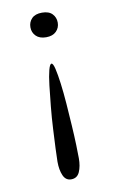

<svg xmlns="http://www.w3.org/2000/svg" viewBox="-74 -511 408 692"><g transform="rotate(-10 130.0 -165.0)"><path d="M130 -380Q106 -380 93 -393Q80 -406 80 -425Q80 -444 92.5 -457Q105 -470 130 -470Q155 -470 167.5 -457Q180 -444 180 -425Q180 -406 167 -393Q154 -380 130 -380ZM130 140Q110 140 101 119.5Q92 99 92 69Q92 53 93.5 21Q95 -11 97 -50.5Q99 -90 103 -131Q107 -172 111 -206.5Q115 -241 120.5 -262Q126 -283 132 -283Q138 -283 143 -262Q148 -241 152.5 -206.5Q157 -172 160 -131.5Q163 -91 165.5 -51Q168 -11 169 21Q170 53 170 70Q170 99 161 119.5Q152 140 130 140Z"/></g></svg>

Font: Red Rose Light
Style: Regular
Weight: 300
Designer: Jaikishan Patel
Version: Version 1.001; ttfautohint (v1.8.3)